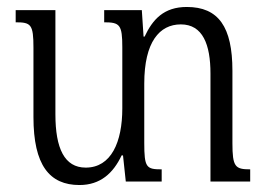

<svg xmlns="http://www.w3.org/2000/svg" viewBox="-20 -521 763 551"><path d="M647 -110V-318C647 -444 607 -501 516 -501C450 -501 418 -465 395 -416H392L387 -492H279V-457C324 -457 331 -450 331 -385V-210C331 -113 299 -40 226 -40C165 -40 139 -95 139 -193V-492H25V-457C69 -457 76 -451 76 -384V-185C76 -47 122 10 208 10C268 10 305 -24 329 -75H333L341 0H444V-35C400 -35 394 -40 394 -111V-281C394 -401 438 -451 499 -451C562 -451 584 -393 584 -310V0H698V-35C655 -35 647 -42 647 -110Z"/></svg>

Font: Noto Serif Armenian ExtraCondensed
Style: Regular
Weight: 400
Width: 2
Designer: Monotype Design Team
Foundry: Monotype Imaging Inc.
Version: Version 2.008